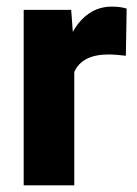

<svg xmlns="http://www.w3.org/2000/svg" viewBox="-20 -558 413 578"><path d="M361.3 -532.2 358.9 -390.1Q348.6 -391.6 333.3 -392.8Q317.9 -394 306.6 -394Q227.1 -394 203.6 -341.3V0H51.3V-528.3H194.3L199.2 -461.9Q218.8 -497.6 248.5 -517.8Q278.3 -538.1 316.9 -538.1Q342.3 -538.1 361.3 -532.2Z"/></svg>

Font: Vazirmatn FD ExtraBold
Style: Regular
Weight: 800
Designer: Saber Rastikerdar
Foundry: Saber Rastikerdar
Version: Version 33.003